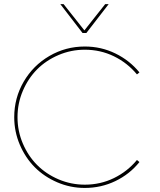

<svg xmlns="http://www.w3.org/2000/svg" viewBox="-20 -905 783 942"><path d="M49.8 -330.1Q49.8 -424.3 96.2 -504.2Q142.6 -584 222.4 -630.4Q302.2 -676.8 396 -676.8Q476.1 -676.8 545.9 -642.8Q615.7 -608.9 664.1 -549.8L651.9 -540Q605 -596.7 538.8 -628.9Q472.7 -661.1 396 -661.1Q328.6 -661.1 267.3 -635Q206.1 -608.9 162.1 -564.7Q118.2 -520.5 92 -459.2Q65.9 -397.9 65.9 -330.1Q65.9 -262.2 92 -200.9Q118.2 -139.6 162.1 -95.5Q206.1 -51.3 267.3 -25.1Q328.6 1 396 1Q472.7 1 538.8 -31.2Q605 -63.5 651.9 -120.1L664.1 -109.9Q616.2 -50.3 546.1 -16.6Q476.1 17.1 396 17.1Q325.2 17.1 261 -10.5Q196.8 -38.1 150.6 -84.5Q104.5 -130.9 77.1 -195.1Q49.8 -259.3 49.8 -330.1ZM275.9 -884.8H292L394 -755.9L496.1 -884.8H513.2L403.8 -743.2H384.8Z"/></svg>

Font: Human Sans Thin
Style: Regular
Weight: 100
Designer: Tim Radville
Foundry: Continuum
Version: Version 1.000;FEAKit 1.0